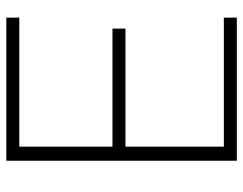

<svg xmlns="http://www.w3.org/2000/svg" viewBox="-101 -667 768 606"><g transform="rotate(90 283.0 -364.0)"><path d="M487.3 -727.5H35.6V-686.5H442.9V-376H70.3V-335H442.9V-41H35.6V0H487.3Z"/></g></svg>

Font: Raveo Display Display ExLight
Style: Regular
Weight: 200
Designer: Jakub Foglar, Rasmus Andersson (Inter)
Foundry: Jakubfoglar.com
Version: Version 1.100;Glyphs 3.2.3 (3260)